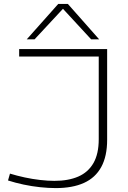

<svg xmlns="http://www.w3.org/2000/svg" viewBox="-20 -951 654 982"><path d="M21 -28 31 -63Q67 -52 106.5 -43.5Q146 -35 185.5 -30.5Q225 -26 258 -26Q330 -26 380.5 -48Q431 -70 458 -117Q485 -164 485 -239V-662H78V-700H528V-236Q528 -152 498 -97Q468 -42 409.5 -15.5Q351 11 265 11Q228 11 185.5 6.5Q143 2 100.5 -7Q58 -16 21 -28ZM117 -750 278 -931H327L487 -750H446L302 -906L157 -750Z"/></svg>

Font: Georama Expanded ExtraLight
Style: Regular
Weight: 250
Width: 7
Designer: Jean-Baptiste Levee
Foundry: Production Type
Version: Version 1.001